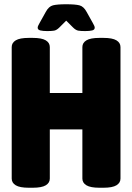

<svg xmlns="http://www.w3.org/2000/svg" viewBox="-20 -880 621 902"><path d="M115 2Q73 2 54 -9.5Q35 -21 35 -41V-659Q35 -679 54 -690.5Q73 -702 115 -702H134Q176 -702 195 -690.5Q214 -679 214 -659V-443H367V-659Q367 -679 386 -690.5Q405 -702 447 -702H466Q508 -702 527 -690.5Q546 -679 546 -659V-41Q546 -21 527 -9.5Q508 2 466 2H447Q405 2 386 -9.5Q367 -21 367 -41V-272H214V-41Q214 -21 195 -9.5Q176 2 134 2ZM202 -734Q182 -734 169.5 -737Q157 -740 157 -750Q157 -754 159.5 -759.5Q162 -765 166 -772L195 -824Q209 -850 229 -855Q249 -860 291 -860Q333 -860 353 -855Q373 -850 387 -824L416 -772Q420 -765 422.5 -759.5Q425 -754 425 -750Q425 -740 413 -737Q401 -734 380 -734Q360 -734 348 -736Q336 -738 323 -751L291 -783L259 -751Q246 -738 234 -736Q222 -734 202 -734Z"/></svg>

Font: Asap Condensed Black
Style: Regular
Weight: 900
Width: 3
Designer: Pablo Cosgaya
Foundry: Omnibus-Type
Version: Version 3.001; ttfautohint (v1.8.4.7-5d5b)